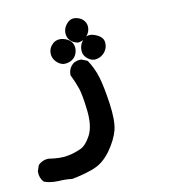

<svg xmlns="http://www.w3.org/2000/svg" viewBox="-69 -300 638 695"><g transform="rotate(-10 250.0 47.5)"><path d="M139.2 333Q117.7 330.1 93.3 332Q84 332.5 75 332Q65.9 331.5 57.4 330.1Q48.8 328.6 40.5 325.7L38.6 324.7L36.6 323.2Q23.4 308.6 23.4 286.1V284.7L23.9 283.2L29.8 265.6L30.3 263.7L31.7 261.7Q36.1 257.3 41.7 253.9Q47.4 250.5 53.7 248.5Q60.1 246.6 66.9 246.1H67.9H68.8Q112.3 252.9 138.7 247.6Q145.5 246.6 152.1 244.9Q158.7 243.2 164.8 241.2Q170.9 239.3 177 236.8Q183.1 234.4 189 231.9Q209.5 222.2 226.6 189.9Q243.7 157.2 237.8 100.6Q231.4 42 222.7 15.6Q213.4 -10.7 201.2 -35.6L200.2 -37.6V-40Q200.2 -58.1 211.4 -71.8Q222.7 -85.9 245.6 -86.9H247.6L249.5 -86.4L267.1 -79.6L270 -78.1L272 -75.7Q291 -47.4 301.8 -12.2Q312.5 22.5 321.8 86.9Q331.1 152.8 322.3 186.5Q313.5 220.2 286.6 258.3Q279.8 267.6 272.2 275.9Q264.6 284.2 256.3 291Q248 297.9 238.8 303Q229.5 308.1 219.7 312Q182.1 325.7 142.1 333H140.6ZM294.9 -78.1Q287.1 -78.6 279.8 -82.3Q272.5 -85.9 266.6 -91.8Q253.4 -104.5 254.9 -124.5Q256.3 -144 270 -157.7Q285.2 -172.9 305.7 -167.5Q323.2 -163.1 334 -153.3Q347.2 -141.6 344.2 -121.1Q343.8 -118.2 343 -115.2Q342.3 -112.3 341.1 -109.6Q339.8 -106.9 338.4 -104.2Q336.9 -101.6 335.4 -99.4Q334 -97.2 332 -95Q330.1 -92.8 327.6 -90.8Q314.5 -79.1 296.4 -78.1H295.9ZM183.1 -82Q167 -84.5 154.8 -98.1Q142.6 -111.8 143.1 -129.9Q143.6 -147.9 157.2 -161.1Q160.6 -164.6 165 -167.2Q169.4 -169.9 174.1 -171.1Q178.7 -172.4 183.8 -172.6Q189 -172.9 194.3 -171.9Q205.1 -169.9 213.1 -165.5Q221.2 -161.1 226.6 -154.3Q236.8 -140.1 233.9 -121.6Q232.4 -112.8 228.3 -105.2Q224.1 -97.7 217.5 -92.5Q210.9 -87.4 202.6 -84.7Q194.3 -82 184.6 -82H183.6ZM247.6 -149.4Q231.9 -151.9 220.2 -162.6Q208 -174.8 208.5 -193.8Q209 -211.9 223.1 -226.6Q237.8 -242.2 258.3 -237.3Q276.4 -233.4 285.6 -220.7Q295.4 -207.5 292.5 -189.9Q291 -182.1 287.4 -175.3Q283.7 -168.5 278.3 -163.1Q272.9 -157.7 265.9 -154.3Q258.8 -150.9 250.5 -149.4H249Z"/></g></svg>

Font: NaikaiFont
Style: Bold
Weight: 700
Version: Version 1.89